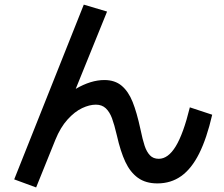

<svg xmlns="http://www.w3.org/2000/svg" viewBox="-20 -780 978 838"><path d="M42 2.9 345.7 -759.8 447.3 -729.5 310.5 -392.1Q376.5 -430.7 435.5 -430.7Q481.4 -430.7 511 -405.8Q540.5 -380.9 558.8 -335.2Q577.1 -289.6 592.8 -216.8Q602.5 -169.9 611.3 -143.6Q620.1 -117.2 634.5 -102.1Q648.9 -86.9 672.9 -86.9Q713.9 -86.9 747.1 -141.4Q780.3 -195.8 808.6 -311.5L906.2 -279.3Q882.3 -175.8 849.1 -109.6Q815.9 -43.5 771 -11.5Q726.1 20.5 667 20.5Q615.7 20.5 582 -3.9Q548.3 -28.3 527.1 -73.5Q505.9 -118.7 490.2 -188.5Q479 -236.3 468.8 -263.9Q458.5 -291.5 441.7 -307.4Q424.8 -323.2 398.4 -323.2Q370.6 -323.2 338.4 -308.1Q306.2 -293 274.9 -258.5Q243.7 -224.1 221.7 -169.9L137.7 38.1Z"/></svg>

Font: Pretendard JP SemiBold
Style: Regular
Weight: 600
Designer: Base glyphs from Inter by Rasmus Andersson; Hangeul glyphs from Noto Sans CJK(Source Han Sans) by Jang Soo-young and Kan
Foundry: Kil Hyung-jin
Version: Version 1.309